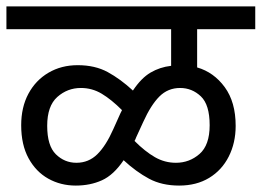

<svg xmlns="http://www.w3.org/2000/svg" viewBox="-20 -642 815 598"><path d="M0 -551V-622H775V-551H594V-432Q646 -417 680 -370.5Q714 -324 714 -250Q714 -197 692.5 -154.5Q671 -112 631.5 -88Q592 -64 538 -64Q484 -64 444 -85.5Q404 -107 365 -143Q334 -97 297.5 -80.5Q261 -64 216 -64Q169 -64 130.5 -85.5Q92 -107 69 -149Q46 -191 46 -252Q46 -308 68.5 -350Q91 -392 131 -415.5Q171 -439 222 -439Q276 -439 315.5 -417.5Q355 -396 394 -360Q420 -399 449 -416Q478 -433 513 -437V-551ZM404 -214Q402 -208 399 -203Q432 -170 462.5 -152.5Q493 -135 528 -135Q570 -135 601.5 -162.5Q633 -190 633 -252Q633 -316 605.5 -342Q578 -368 541 -368Q503 -368 476.5 -341.5Q450 -315 426 -262ZM127 -250Q127 -188 154 -161.5Q181 -135 218 -135Q256 -135 283 -161.5Q310 -188 333 -240L355 -289Q358 -295 360 -299Q327 -332 297 -350Q267 -368 232 -368Q190 -368 158.5 -340Q127 -312 127 -250Z"/></svg>

Font: Noto Sans Living
Style: Regular
Weight: 400
Designer: Monotype Design Team
Foundry: Monotype Imaging Inc.
Version: Version 2.013; ttfautohint (v1.8.4.7-5d5b)